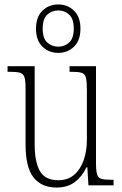

<svg xmlns="http://www.w3.org/2000/svg" viewBox="-20 -834 550 864"><path d="M234 10Q167 10 131 -35.5Q95 -81 95 -184V-439Q95 -473 89.5 -488Q84 -503 69 -507Q54 -511 23 -511H14V-536H136V-184Q136 -106 159.5 -64.5Q183 -23 242 -23Q286 -23 314.5 -48Q343 -73 357 -114.5Q371 -156 371 -205V-429Q371 -467 366.5 -484.5Q362 -502 347 -506.5Q332 -511 300 -511H293V-536H412V-101Q412 -65 417 -49Q422 -33 437 -29Q452 -25 481 -25H491V0H378L373 -81H369Q350 -40 317 -15Q284 10 234 10ZM242 -596Q200 -596 171 -624Q142 -652 142 -705Q142 -758 171 -786Q200 -814 242 -814Q284 -814 313 -786Q342 -758 342 -705Q342 -652 313 -624Q284 -596 242 -596ZM243 -624Q271 -624 291.5 -643Q312 -662 312 -705Q312 -749 291.5 -768Q271 -787 243 -787Q213 -787 192.5 -768Q172 -749 172 -705Q172 -662 192.5 -643Q213 -624 243 -624Z"/></svg>

Font: Noto Serif Condensed ExtraLight
Style: Regular
Weight: 200
Width: 3
Designer: Monotype Design Team
Foundry: Monotype Imaging Inc.
Version: Version 2.013; ttfautohint (v1.8.4.7-5d5b)